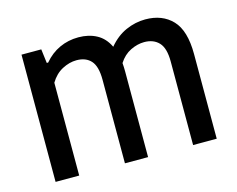

<svg xmlns="http://www.w3.org/2000/svg" viewBox="-82 -672 978 793"><g transform="rotate(-15 407.0 -276.0)"><path d="M753.5 -362V0H652.5V-357.5Q652.5 -414 629.8 -438.5Q607 -463 567 -463Q538 -463 508.2 -448.5Q478.5 -434 458.5 -402.5Q460 -385.5 460 -366V0H361V-357.5Q361 -414.5 339.2 -438.8Q317.5 -463 277.5 -463Q247 -463 216.2 -446.8Q185.5 -430.5 165.5 -397V0H64.5V-544H149L156.5 -484H162.5Q191 -518 228.5 -535.2Q266 -552.5 309.5 -552.5Q353.5 -552.5 387 -534.5Q420.5 -516.5 439 -477.5Q471.5 -516.5 512.2 -534.5Q553 -552.5 595.5 -552.5Q668 -552.5 710.8 -507.5Q753.5 -462.5 753.5 -362Z"/></g></svg>

Font: Encode Sans Semi Condensed Medium
Style: Regular
Weight: 500
Width: 4
Designer: Multiple Designers
Foundry: Impallari Type
Version: Version 2.000